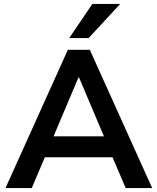

<svg xmlns="http://www.w3.org/2000/svg" viewBox="-20 -959 803 979"><path d="M8 0 326 -705H438L756 0H621L536 -198L592 -157H170L226 -198L142 0ZM380 -564 240 -233 214 -264H548L523 -233L383 -564ZM333 -765 451 -939H593L432 -765Z"/></svg>

Font: Nunito Sans 10pt
Style: Bold
Weight: 700
Designer: Vernon Adams
Foundry: Vernon Adams
Version: Version 3.101;gftools[0.9.27]